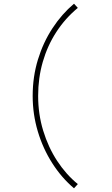

<svg xmlns="http://www.w3.org/2000/svg" viewBox="-20 -848 602 1030"><path d="M377 162.1Q310.1 105.5 260.3 27.3Q210.4 -50.8 182.9 -142.8Q155.3 -234.9 155.3 -334Q155.3 -436.5 183.6 -528.8Q211.9 -621.1 262 -697.3Q312 -773.4 377 -828.1L397.5 -805.7Q329.6 -749.5 282 -676Q234.4 -602.5 209.5 -516.1Q184.6 -429.7 184.6 -334Q184.6 -235.8 211.7 -147Q238.8 -58.1 286.6 15.1Q334.5 88.4 397.5 139.6Z"/></svg>

Font: Reddit Mono ExtraLight
Style: Regular
Weight: 250
Monospace: yes
Designer: Stephen Hutchings
Foundry: Reddit
Version: Version 1.014